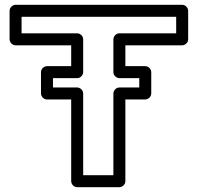

<svg xmlns="http://www.w3.org/2000/svg" viewBox="-20 -756 828 801"><path d="M561 -391H478C463 -391 453 -377 453 -366V-25H327V-366C327 -381 313 -391 302 -391H201V-430H302C317 -430 327 -444 327 -455V-592C327 -607 313 -617 302 -617H70V-686H715V-617H478C463 -617 453 -603 453 -592V-455C453 -440 467 -430 478 -430H561ZM586 -341C597 -341 611 -351 611 -366V-455C611 -466 601 -480 586 -480H503V-567H740C751 -567 765 -577 765 -592V-711C765 -722 755 -736 740 -736H45C34 -736 20 -726 20 -711V-592C20 -581 30 -567 45 -567H277V-480H176C165 -480 151 -470 151 -455V-366C151 -355 161 -341 176 -341H277V0C277 11 287 25 302 25H478C489 25 503 15 503 0V-341Z"/></svg>

Font: Asimov
Style: XWidOu
Weight: 500
Designer: Google
Version: Version 2.000980; 2014